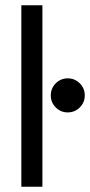

<svg xmlns="http://www.w3.org/2000/svg" viewBox="-20 -708 341 728"><path d="M140.8 0H60.9V-688H140.8ZM236.7 -281.8Q210.2 -281.8 191.4 -300.6Q172.6 -319.4 172.6 -345.9Q172.6 -373.3 191.4 -392.1Q210.2 -410.9 236.7 -410.9Q263.7 -410.9 282.5 -392.1Q301.4 -373.3 301.4 -345.9Q301.4 -319.4 282.5 -300.6Q263.7 -281.8 236.7 -281.8Z"/></svg>

Font: League Spartan Extralight
Style: Regular
Weight: 200
Foundry: The League of Moveable Type
Version: Version 2.300; ttfautohint (v1.8.3)